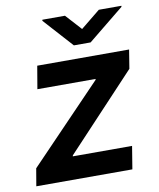

<svg xmlns="http://www.w3.org/2000/svg" viewBox="-84 -816 731 883"><g transform="rotate(-10 281.5 -375.0)"><path d="M13.8 0 27.7 -81.7 366.8 -434.3 368.3 -438.9H96.2L114.3 -545.5H543.3L529.1 -457.7L204.2 -111.2L202.8 -106.5H479.8L462.4 0ZM279.8 -749.6 346.9 -675.8 437.9 -749.6H543.7L542.6 -744.7L374.6 -608.3H296.5L173.3 -744.7L174.4 -749.6Z"/></g></svg>

Font: Inter UI Semi Bold
Style: Italic
Weight: 600
Italic angle: -9.39999°
Designer: Rasmus Andersson
Foundry: rsms
Version: 3.2;8d6f07862